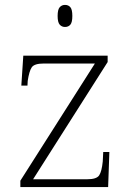

<svg xmlns="http://www.w3.org/2000/svg" viewBox="-20 -763 534 783"><path d="M63 0V-26L367 -504H159Q120 -504 109.5 -488.5Q99 -473 93 -433L92 -414H67L75 -536H419V-510L115 -32H336Q374 -32 384.5 -48Q395 -64 399 -104L401 -143H426L421 0ZM245 -653Q232 -653 223.5 -662.5Q215 -672 215 -698Q215 -724 223.5 -733.5Q232 -743 245 -743Q259 -743 267 -733.5Q275 -724 275 -698Q275 -672 267 -662.5Q259 -653 245 -653Z"/></svg>

Font: Noto Serif Khmer ExtraLight
Style: Regular
Weight: 250
Version: Version 2.003